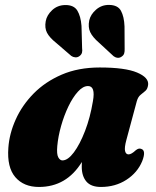

<svg xmlns="http://www.w3.org/2000/svg" viewBox="-20 -748 635 781"><path d="M494 -178.5Q485.5 -147 488.8 -133.5Q492 -120 503 -120Q514.5 -120 532.5 -137Q544.5 -146.5 554 -142.5Q575.5 -136.5 558.5 -92.5Q539 -45.5 494 -16.5Q449 12.5 390.5 12.5Q350 12.5 331.2 -9.8Q312.5 -32 312.5 -70Q312.5 -79 313 -89Q250.5 12.5 138.5 12.5Q76.5 12.5 42.2 -27.5Q8 -67.5 14 -147Q18 -204.5 44 -262.2Q70 -320 117 -367.8Q164 -415.5 231.2 -444.5Q298.5 -473.5 385.5 -473.5Q489 -473.5 537.5 -453Q586 -432.5 582.5 -403Q580.5 -386 571.2 -378.2Q562 -370.5 551.8 -362.2Q541.5 -354 536.5 -336.5ZM213 -154Q210 -121 217 -108.2Q224 -95.5 234 -95.5Q256 -95.5 280.5 -128.2Q305 -161 326 -215.5Q347 -270 358 -336.5Q369 -398 338 -398Q317.5 -398 296.8 -375Q276 -352 258.2 -315Q240.5 -278 228.5 -235.5Q216.5 -193 213 -154ZM486.5 -640.5 487 -549Q487.5 -539 485.2 -531Q483 -523 474.5 -517.5Q467 -512 458 -513Q449 -514 442 -519.5L382.5 -574.5Q356.5 -597 347 -617.2Q337.5 -637.5 343 -665Q348.5 -689.5 371 -709Q393.5 -728.5 424 -728Q459.5 -727.5 472.2 -703.8Q485 -680 486.5 -640.5ZM311.5 -643 314 -551.5Q315.5 -542 313.5 -534Q311.5 -526 303.5 -520Q295.5 -514 286.2 -514.8Q277 -515.5 270 -520.5L208.5 -573.5Q181.5 -595 171.2 -614.8Q161 -634.5 166 -662Q170.5 -686.5 192.2 -706.8Q214 -727 245 -727.5Q280.5 -728 294.5 -705Q308.5 -682 311.5 -643Z"/></svg>

Font: Fraunces 72pt Soft Black
Style: Italic
Weight: 900
Italic angle: -16°
Version: Version 1.000;[b76b70a41]